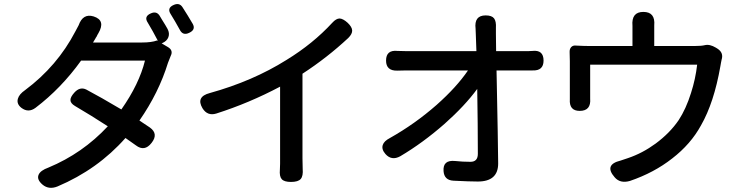

<svg xmlns="http://www.w3.org/2000/svg" viewBox="-20 -856 3585 935"><path d="M187 43Q158 18 168 -5Q177 -26 216 -40Q382 -109 505 -241Q425 -293 345 -340Q323 -353 323 -369Q323 -384 342 -405Q369 -435 400 -420Q470 -383 571 -323Q658 -447 686 -561H530H375Q278 -426 153 -331Q118 -305 84 -331Q60 -350 67 -375Q73 -397 102 -417Q259 -534 347 -703Q352 -711 363 -733Q384 -792 436 -776Q496 -757 459 -694Q455 -688 450 -677Q446 -672 445 -669L433 -649H671Q718 -649 745 -659L749 -657Q723 -707 700 -745Q679 -776 715 -791Q742 -803 757 -780Q761 -774 769 -760Q788 -730 796 -715Q807 -694 800 -675Q793 -656 770 -646L767 -645L799 -626Q825 -610 811 -583Q806 -572 798 -550Q753 -404 659 -269Q665 -265 677 -257Q699 -242 710 -235Q753 -204 718 -160Q684 -116 642 -148Q618 -165 591 -184Q456 -31 260 52Q218 69 187 43ZM855 -712Q841 -738 833 -751Q819 -775 812 -786Q791 -817 826 -832Q853 -844 868 -822Q894 -782 919 -739Q934 -711 901 -696Q870 -681 855 -712Z M1397 30Q1364 30 1352 16.5Q1340 3 1343 -30Q1343 -40 1344 -59Q1344 -77 1344 -85V-434Q1193 -354 1033 -303Q990 -290 966 -329Q933 -385 1002 -403Q1211 -461 1375 -564Q1504 -643 1598 -745Q1617 -766 1634 -766Q1651 -765 1673 -745Q1694 -725 1695 -708Q1696 -691 1676 -671Q1573 -575 1453 -497V-291V-85Q1453 -51 1454 -34Q1457 1 1444.5 15.5Q1432 30 1397 30Z M2307 28Q2267 28 2189 24Q2143 22 2140 -23Q2136 -78 2196 -72Q2233 -68 2271 -68Q2307 -68 2307 -107Q2307 -245 2304 -423Q2244 -341 2145 -253Q2039 -160 1929 -95Q1887 -72 1857 -106Q1837 -129 1844 -150Q1850 -169 1879 -184Q2000 -252 2106 -345Q2204 -432 2259 -513H1960Q1929 -513 1914 -512Q1860 -511 1860 -561Q1860 -614 1916 -608Q1923 -608 1937.5 -607.5Q1952 -607 1958 -607H2129H2300Q2298 -660 2297 -691Q2297 -695 2296.5 -703Q2296 -711 2296 -716Q2288 -781 2345 -781Q2375 -781 2386 -766.5Q2397 -752 2395 -720Q2395 -706 2395 -691L2396 -607H2536Q2541 -607 2553 -607Q2566 -608 2573 -608Q2627 -614 2627 -561Q2627 -511 2574 -513Q2558 -513 2541 -513H2398Q2398 -497 2399 -464Q2405 -172 2406 -60Q2406 28 2307 28Z M2973 7Q2920 -54 3002 -74Q3006 -75 3014 -78Q3031 -83 3038 -86Q3109 -110 3173 -157Q3242 -208 3285 -271Q3321 -326 3345 -403Q3367 -471 3375 -541H3114H2854V-380Q2854 -378 2854 -376Q2859 -316 2803 -316Q2751 -316 2755 -373Q2755 -380 2755 -386V-558Q2755 -585 2754 -601Q2753 -617 2761.5 -626.5Q2770 -636 2786 -634Q2822 -632 2846 -632H3060V-717Q3060 -724 3060 -730Q3054 -798 3113 -798Q3172 -798 3166 -732Q3166 -725 3166 -717V-632H3364Q3396 -632 3412 -636Q3436 -642 3466 -624L3474 -619Q3505 -599 3494 -565Q3493 -560 3491 -550Q3489 -538 3488 -533Q3457 -356 3394 -246Q3344 -154 3253 -84Q3165 -15 3048 25Q3000 39 2973 7Z"/></svg>

Font: GenSenRounded JP M
Style: Regular
Weight: 500
Version: Version 1.501;PS 1;hotconv 16.6.51;makeotf.lib2.5.65220